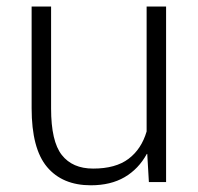

<svg xmlns="http://www.w3.org/2000/svg" viewBox="-20 -548 597 578"><path d="M423.3 -84.5H421.9Q397 -39.1 355 -14.6Q313 9.8 253.4 9.8Q168 9.8 121.6 -45.4Q75.2 -100.6 75.2 -222.2V-528.3H133.8V-221.2Q133.8 -122.6 166 -81.5Q198.2 -40.5 260.3 -40.5Q328.1 -40.5 366.9 -69.8Q405.8 -99.1 421.4 -152.3V-528.3H480V0H428.2Z"/></svg>

Font: Franko
Style: Light
Weight: 300
Designer: Google
Version: Version 1.200310; 2013